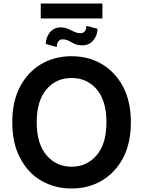

<svg xmlns="http://www.w3.org/2000/svg" viewBox="-20 -1060 815 1093"><path d="M681 -161Q636 -77 560 -32Q485 13 387 13Q291 13 214 -32Q137 -77 94 -162Q50 -244 50 -364Q50 -484 94 -566Q138 -650 214 -695Q291 -740 387 -740Q485 -740 560 -695Q636 -650 681 -566Q725 -481 725 -364Q725 -246 681 -161ZM530 -552Q475 -616 387 -616Q300 -616 245 -552Q189 -487 189 -364Q189 -241 245 -176Q301 -111 387 -111Q474 -111 530 -176Q586 -241 586 -364Q586 -487 530 -552ZM212 -955V-1040H563V-955ZM535 -896Q535 -859 511 -830Q487 -802 449 -802Q421 -802 403 -811Q375 -825 370 -828Q357 -836 334 -836Q321 -836 312 -824Q303 -812 303 -792L241 -810Q241 -847 264 -876Q288 -904 325 -904Q346 -904 367 -896L403 -879Q422 -871 440 -871Q452 -871 463 -882Q472 -893 472 -913Z"/></svg>

Font: Sinter Bold
Style: Regular
Weight: 700
Foundry: Adobe & rsms
Version: Version 1.000